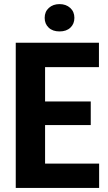

<svg xmlns="http://www.w3.org/2000/svg" viewBox="-20 -920 531 940"><path d="M424.3 -307.6H200.7V-119.1H465.3V0H57.1V-710.9H464.4V-591.3H200.7V-423.3H424.3ZM198.7 -832.5Q198.7 -862.8 219.2 -881.3Q239.7 -899.9 271.5 -899.9Q303.2 -899.9 323.7 -881.3Q344.2 -862.8 344.2 -832.5Q344.2 -803.2 324.7 -784.7Q305.2 -766.1 271.5 -766.1Q237.8 -766.1 218.3 -784.7Q198.7 -803.2 198.7 -832.5Z"/></svg>

Font: MAUL Condensed Bold
Style: Condensed Bold
Weight: 700
Designer: MAUL
Version: Version 1.0; 2020; ttfautohint (v1.8.3)